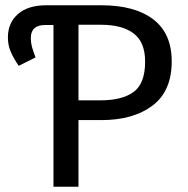

<svg xmlns="http://www.w3.org/2000/svg" viewBox="-20 -709 712 729"><path d="M632 -476Q632 -363 559 -308Q486 -253 365 -253H278V0H183V-614H151Q97 -614 97 -564Q97 -547 101.5 -530.5Q106 -514 115 -491L51 -459Q32 -487 21 -512Q10 -537 10 -567Q10 -622 48 -655.5Q86 -689 156 -689H364Q492 -689 562 -635.5Q632 -582 632 -476ZM531 -475Q531 -549 487.5 -582Q444 -615 363 -615H278V-328H361Q444 -328 487.5 -360Q531 -392 531 -475Z"/></svg>

Font: Fira GO
Style: Regular
Weight: 400
Designer: Carrois Corporate
Foundry: Carrois Corporate GbR
Version: Version 0.300